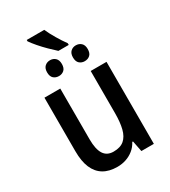

<svg xmlns="http://www.w3.org/2000/svg" viewBox="-212 -978 969 1093"><g transform="rotate(-30 272.5 -432.0)"><path d="M259 -874Q273 -842 294.5 -806Q316 -770 337 -741V-730H269Q249 -748 224.5 -772Q200 -796 178.5 -821Q157 -846 144 -865V-874ZM201 -708Q221 -708 235 -695Q249 -682 249 -656Q249 -629 235 -616.5Q221 -604 201 -604Q180 -604 166 -616.5Q152 -629 152 -656Q152 -682 166 -695Q180 -708 201 -708ZM370 -708Q391 -708 405 -695Q419 -682 419 -656Q419 -629 405 -616.5Q391 -604 370 -604Q350 -604 336 -616.5Q322 -629 322 -656Q322 -682 336 -695Q350 -708 370 -708ZM475 -539V0H393L379 -71H374Q360 -44 337.5 -26Q315 -8 288 1Q261 10 231 10Q177 10 140.5 -12Q104 -34 85.5 -77.5Q67 -121 67 -187V-539H171V-205Q171 -140 191.5 -108Q212 -76 255 -76Q300 -76 325 -97.5Q350 -119 360.5 -160.5Q371 -202 371 -263V-539Z"/></g></svg>

Font: Noto Sans Display SemiCondensed Medium
Style: Regular
Weight: 500
Width: 4
Designer: Monotype Design Team
Foundry: Monotype Imaging Inc.
Version: Version 2.003